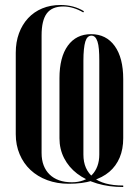

<svg xmlns="http://www.w3.org/2000/svg" viewBox="-20 -728 557 770"><path d="M146.8 -585.8Q146.8 -646.2 167.6 -674.1Q188.5 -702 233.2 -702Q253.5 -702 273.6 -696Q293.8 -690 313.8 -678.2L316.8 -683Q296.2 -695.5 272.5 -701.8Q248.8 -708 222.8 -708Q182.2 -708 149.2 -694.2Q116.2 -680.5 92.6 -655Q69 -629.5 56.1 -594.4Q43.2 -559.2 43.2 -516.5V-190Q43.2 -146 58.8 -109.4Q74.2 -72.8 102.2 -46.5Q130.2 -20.2 169.5 -5.6Q208.8 9 256 9Q309.5 9 350.4 -3.4Q391.2 -15.8 418.4 -38.9Q445.5 -62 459.9 -96Q474.2 -130 474.2 -174V-410.5Q474.2 -496.2 440 -543.6Q405.8 -591 345.2 -591Q285.5 -591 252 -544.8Q218.5 -498.5 218.5 -414.2V-173.5Q218.5 -130 237.2 -93.6Q256 -57.2 289.2 -31.8Q322.5 -6.2 369.6 7.9Q416.8 22 474.2 22V16Q434 16 404.1 7.9Q374.2 -0.2 354.5 -16.2Q334.8 -32.2 324.6 -55.1Q314.5 -78 314.5 -108.2V-484Q314.5 -510.2 316.5 -529.6Q318.5 -549 322.1 -561.1Q325.8 -573.2 332 -579.1Q338.2 -585 346.8 -585Q355.2 -585 361.1 -579.1Q367 -573.2 371 -561.2Q375 -549.2 376.6 -530.1Q378.2 -511 378.2 -484.8V-108.2Q378.2 -82.5 370.6 -61.9Q363 -41.2 349 -26.9Q335 -12.5 314.5 -4.8Q294 3 268 3Q239.2 3 216.9 -5Q194.5 -13 178.9 -28.2Q163.2 -43.5 155 -65Q146.8 -86.5 146.8 -114.8Z"/></svg>

Font: Moniqa Black
Style: Regular
Weight: 900
Designer: Rajesh Rajput
Foundry: Rajesh Rajput
Version: Version 1.000